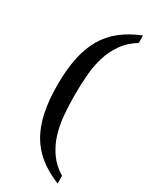

<svg xmlns="http://www.w3.org/2000/svg" viewBox="-226 -814 798 997"><g transform="rotate(30 173.0 -316.0)"><path d="M161.1 -316.9Q161.1 -257.3 165.8 -199.2Q170.4 -141.1 186 -89.4Q201.7 -37.6 232.4 6.8Q263.2 51.3 314 82V127.9Q245.6 100.6 196.5 61.3Q147.5 22 116.7 -31.7Q85.9 -85.4 71.5 -156.2Q57.1 -227.1 57.1 -316.9Q57.1 -406.7 71.5 -477.1Q85.9 -547.4 116.7 -601.1Q147.5 -654.8 196.5 -693.6Q245.6 -732.4 314 -759.8V-714.8Q263.2 -684.1 232.4 -639.9Q201.7 -595.7 186 -544.4Q170.4 -493.2 165.8 -434.8Q161.1 -376.5 161.1 -316.9Z"/></g></svg>

Font: Sitara
Style: Regular
Weight: 400
Designer: Neelakash Kshetrimayum
Foundry: Neelakash Kshetrimayum
Version: Version 1.000;PS Version 1.000;PS 1.0;hotconv 1.;hotconv 1.0